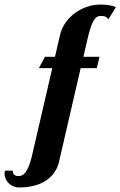

<svg xmlns="http://www.w3.org/2000/svg" viewBox="-56 -690 530 845"><path d="M299 -390H370L382 -440H311L327 -509C347 -597 361 -620 389 -620C406 -620 415 -615 421 -605L454 -659C437 -666 415 -670 386 -670C306 -670 226 -615 208 -535L186 -440H142L115 -390H174L86 -10C74 42 58 85 26 85C10 85 0 78 0 61H-34C-35 65 -36 70 -36 74C-36 106 -9 135 29 135C135 135 190 84 204 21Z"/></svg>

Font: Pfennig
Style: BoldItalic
Weight: 700
Italic angle: -13°
Version: Version 20100423